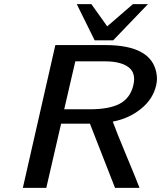

<svg xmlns="http://www.w3.org/2000/svg" viewBox="-20 -913 783 933"><path d="M353 -893H424L501 -785L626 -893H699L530 -717H440ZM91 0 249 -694H491Q716 -694 740 -558Q746 -530 739 -499Q724 -432 665.5 -384.5Q607 -337 528 -322Q544 -277 594.5 -156Q645 -35 658 0H539L417 -312H277L205 0ZM292 -382H418Q511 -382 562 -409Q613 -436 628 -499Q642 -558 604.5 -586.5Q567 -615 488 -615H346Z"/></svg>

Font: Coval
Style: Medium Italic
Weight: 500
Foundry: Context Ltd
Version: Version 001.000